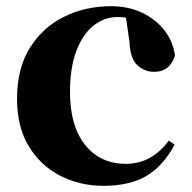

<svg xmlns="http://www.w3.org/2000/svg" viewBox="-20 -583 619 620"><path d="M314 17Q238 17 174.5 -15.5Q111 -48 73 -110.5Q35 -173 35 -264Q35 -362 76.5 -428.5Q118 -495 187 -529Q256 -563 339 -563Q394 -563 438.5 -542Q483 -521 511 -485Q539 -449 545 -404Q529 -351 478 -351Q447 -351 423.5 -372.5Q400 -394 398 -449L384 -545L461 -499Q433 -514 409.5 -521Q386 -528 360 -528Q316 -528 281 -499.5Q246 -471 226 -417Q206 -363 206 -286Q206 -176 255 -115Q304 -54 386 -54Q430 -54 465 -74Q500 -94 525 -129L544 -116Q507 -47 453 -15Q399 17 314 17Z"/></svg>

Font: Noto Serif JP Black
Style: Regular
Weight: 900
Designer: Ryoko NISHIZUKA 西塚涼子 (kana & ideographs); Frank Grießhammer (Latin, Greek & Cyrillic); Wenlong ZHANG 张文龙 (bopomofo); San
Foundry: Adobe
Version: Version 2.003-H1;hotconv 1.1.1;makeotfexe 2.6.0